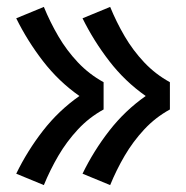

<svg xmlns="http://www.w3.org/2000/svg" viewBox="-20 -618 540 556"><path d="M107 -82Q125 -126 149 -167Q173 -208 205.5 -243Q238 -278 280 -301V-380Q238 -403 205.5 -437.5Q173 -472 149 -513Q125 -554 107 -598L27 -565Q59 -500 104.5 -441Q150 -382 210 -340Q150 -298 104.5 -239.5Q59 -181 27 -115ZM299 -82Q317 -126 341 -167Q365 -208 397.5 -243Q430 -278 472 -301V-380Q430 -403 397.5 -437.5Q365 -472 341 -513Q317 -554 299 -598L219 -565Q251 -500 296.5 -441Q342 -382 402 -340Q342 -298 296.5 -239.5Q251 -181 219 -115Z"/></svg>

Font: Iosevka SS08 Medium
Style: Regular
Weight: 500
Monospace: yes
Designer: Belleve Invis
Foundry: Belleve Invis
Version: Version 3.4.3; ttfautohint (v1.8.3)